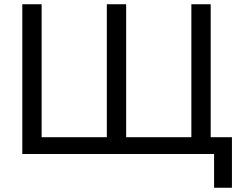

<svg xmlns="http://www.w3.org/2000/svg" viewBox="-20 -725 1134 904"><path d="M988 159V0H85V-705H176V-79H483V-705H574V-79H881V-705H972V-79H1072V159Z"/></svg>

Font: Nunito Sans Medium
Style: Regular
Weight: 500
Designer: Vernon Adams
Foundry: Vernon Adams
Version: Version 3.101; ttfautohint (v1.8.4.7-5d5b);gftools[0.9.27]